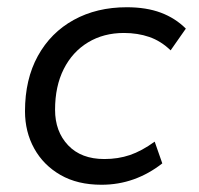

<svg xmlns="http://www.w3.org/2000/svg" viewBox="-20 -500 548 530"><path d="M260 10Q194 10 147 -17Q100 -44 74.5 -90Q49 -136 49 -193Q49 -281 84.5 -345.5Q120 -410 183.5 -445Q247 -480 330 -480Q384 -480 424 -465Q464 -450 493 -421L451 -361Q424 -387 392 -398Q360 -409 322 -409Q266 -409 223 -383Q180 -357 156 -309.5Q132 -262 132 -197Q132 -137 168 -99Q204 -61 268 -61Q306 -61 338.5 -72Q371 -83 407 -109L428 -49Q391 -20 349 -5Q307 10 260 10Z"/></svg>

Font: Gantari
Style: Italic
Weight: 400
Italic angle: -10°
Designer: Anugrah Pasau
Foundry: Lafontype
Version: Version 1.000; ttfautohint (v1.8.3)